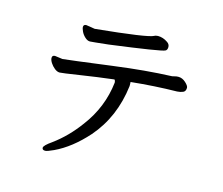

<svg xmlns="http://www.w3.org/2000/svg" viewBox="-106 -852 1212 1045"><g transform="rotate(15 500.0 -329.5)"><path d="M229 51.8Q211.9 51.8 211.9 38.8Q211.9 25.9 254.9 -3.9Q333 -61 395 -146Q482.9 -262.2 499 -404.8Q499 -414.6 493.2 -420.9Q398.9 -409.7 303 -394.8Q207 -379.9 194.8 -379.9Q180.7 -379.9 165.8 -391.8Q150.9 -403.8 141.4 -418.9Q131.8 -434.1 131.8 -445.8Q131.8 -460.9 147.9 -460.9L190.9 -455.1Q215.8 -457 469.2 -490.2Q642.1 -513.2 792 -519Q798.8 -520 806.9 -522.5Q814.9 -524.9 826.2 -524.9Q848.1 -524.9 867.2 -507.6Q886.2 -490.2 886.2 -479Q886.2 -459 872.1 -452.9Q857.9 -446.8 839.8 -445.8Q712.9 -443.8 581.1 -430.2Q582 -429.2 582 -407.2Q560.1 -227.1 451.2 -102.1Q367.2 -7.8 275.9 35.2Q240.2 51.8 229 51.8ZM310.1 -585.9Q295.9 -585.9 281.5 -599.4Q267.1 -612.8 260 -628.9Q252.9 -645 252.9 -651.9Q252.9 -667 269 -667L317.9 -659.2Q609.9 -688 641.1 -706.1Q646 -709 650.4 -709.5Q654.8 -710 661.1 -710.9Q689.9 -710.9 715.8 -692.9Q731 -683.1 731 -667Q731 -649.9 720.2 -645Q698.2 -633.8 413.1 -596.2Q318.8 -585.9 310.1 -585.9Z"/></g></svg>

Font: LXGW WenKai Screen R
Style: Regular
Weight: 400
Designer: Fontworks Inc.
Version: Version 1.235;May 31, 2022